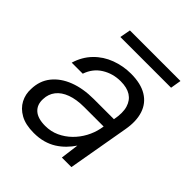

<svg xmlns="http://www.w3.org/2000/svg" viewBox="-185 -776 910 910"><g transform="rotate(45 270.5 -321.0)"><path d="M185 12Q130 12 95 -7.5Q60 -27 43.5 -58.5Q27 -90 29 -126Q30 -182 61.5 -221.5Q93 -261 147.5 -282Q202 -303 273 -303H408Q418 -354 408 -387Q398 -420 372 -436.5Q346 -453 304 -453Q252 -453 210 -427Q168 -401 151 -351H77Q93 -404 128.5 -440.5Q164 -477 212.5 -495Q261 -513 313 -513Q379 -513 420 -488Q461 -463 476 -417Q491 -371 480 -309L426 0H362L374 -92Q360 -71 341.5 -52Q323 -33 300 -18.5Q277 -4 248.5 4Q220 12 185 12ZM200 -50Q238 -50 270.5 -65Q303 -80 328.5 -105Q354 -130 371 -161.5Q388 -193 395 -227L398 -244H268Q216 -244 179.5 -230.5Q143 -217 123.5 -192Q104 -167 103 -133Q101 -94 125.5 -72Q150 -50 200 -50ZM154 -600 164 -654H503L494 -600Z"/></g></svg>

Font: DM Sans 17pt Light
Style: Italic
Weight: 300
Italic angle: -10°
Version: Version 4.004;gftools[0.9.30]